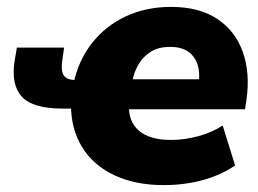

<svg xmlns="http://www.w3.org/2000/svg" viewBox="-20 -526 748 557"><path d="M455 11Q372 11 311 -18Q250 -47 218 -99.5Q186 -152 186 -221L200 -211H161Q74 -211 42.5 -246.5Q11 -282 23 -353L29 -388H166L161 -353Q156 -322 164.5 -308Q173 -294 199 -294H212L193 -282Q207 -350 246.5 -400.5Q286 -451 345 -478.5Q404 -506 476 -506Q558 -506 610.5 -471Q663 -436 684.5 -375Q706 -314 695 -237L691 -209H343L354 -223Q352 -173 383.5 -146.5Q415 -120 476 -120Q515 -120 555.5 -131Q596 -142 626 -162L662 -46Q636 -28 603 -15Q570 -2 532.5 4.5Q495 11 455 11ZM473 -390Q441 -390 418.5 -376.5Q396 -363 382 -339.5Q368 -316 363 -286L357 -296H571L556 -283Q561 -315 553 -339Q545 -363 525.5 -376.5Q506 -390 473 -390Z"/></svg>

Font: Nunito Sans 11pt Black
Style: Italic
Weight: 900
Italic angle: -9°
Version: Version 3.101;gftools[0.9.27]